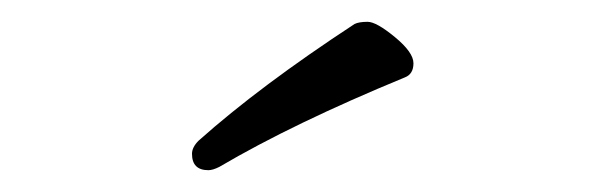

<svg xmlns="http://www.w3.org/2000/svg" viewBox="-20 -730 540 176"><path d="M351 -659Q249 -617 181 -577Q175 -574 171 -574Q156 -574 156 -589Q156 -595 162 -601Q218 -651 305 -708Q309 -710 317 -710Q325 -710 342 -696Q359 -682 359 -672Q359 -662 351 -659Z"/></svg>

Font: LXGW WenKai Lite Light
Style: Regular
Weight: 300
Designer: LXGW / Fontworks Inc.
Foundry: LXGW / Fontworks Inc.
Version: Version 1.511; March 25, 2025